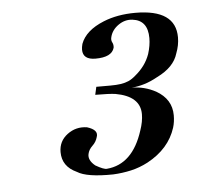

<svg xmlns="http://www.w3.org/2000/svg" viewBox="-37 -841 452 437"><g transform="rotate(-5 189.5 -623.0)"><path d="M372 -704Q363 -673 324 -654Q308 -645 293 -640.5Q278 -636 264 -635Q293 -635 319 -621Q354 -601 354 -564Q354 -549 350 -536Q335 -489 285 -462Q266 -452 246 -447.5Q226 -443 205 -442Q145 -441 123 -455Q90 -470 90 -503Q90 -528 110 -543Q130 -558 155 -554Q181 -546 175 -530Q172 -519 163.5 -511Q155 -503 153 -493Q150 -479 166 -466Q185 -455 192 -456Q251 -461 275 -536Q282 -556 282 -573Q282 -614 226 -624Q219 -625 207.5 -625.5Q196 -626 180 -626L184 -644Q203 -644 216.5 -644Q230 -644 240 -645.5Q250 -647 258 -650.5Q266 -654 275 -662Q286 -671 294.5 -682.5Q303 -694 308 -708Q314 -727 314 -744Q314 -785 279 -789Q262 -791 247 -780.5Q232 -770 228 -754Q226 -747 229 -741.5Q232 -736 231 -729Q225 -708 188 -708Q159 -708 159 -731Q159 -734 159.5 -737Q160 -740 161 -744Q172 -774 214 -791Q246 -804 287 -804Q379 -804 379 -740Q379 -722 372 -704Z"/></g></svg>

Font: GFS Didot
Style: Bold Italic
Weight: 700
Italic angle: -12°
Designer: Designed by Takis Katsoulidis and George D. Matthiopoulos.
Foundry: Designed by Takis Katsoulidis and George D. Matthiopoulos.
Version: Version 1.0